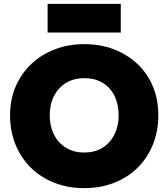

<svg xmlns="http://www.w3.org/2000/svg" viewBox="-20 -946 870 992"><path d="M237 -350Q237 -407 259 -450Q281 -493 321 -517.5Q361 -542 415 -542Q472 -542 511.5 -517.5Q551 -493 572 -450Q593 -407 593 -350Q593 -294 571 -250.5Q549 -207 509.5 -182.5Q470 -158 415 -158Q361 -158 321 -182.5Q281 -207 259 -250.5Q237 -294 237 -350ZM32 -350Q32 -268 60 -199Q88 -130 139.5 -79.5Q191 -29 261 -1.5Q331 26 415 26Q499 26 569.5 -1.5Q640 -29 691 -79.5Q742 -130 770 -199Q798 -268 798 -350Q798 -433 769.5 -500.5Q741 -568 689 -616.5Q637 -665 567.5 -691.5Q498 -718 415 -718Q334 -718 264.5 -691.5Q195 -665 143 -616.5Q91 -568 61.5 -500.5Q32 -433 32 -350ZM226 -778H604V-926H226Z"/></svg>

Font: Jost ExtraBold
Style: Regular
Weight: 800
Version: Version 3.710